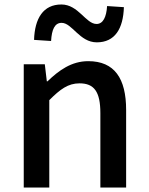

<svg xmlns="http://www.w3.org/2000/svg" viewBox="-20 -837 664 857"><path d="M412 -648C493 -648 530 -709 533 -805L458 -810C455 -761 440 -730 411 -730C363 -730 330 -817 254 -817C173 -817 135 -755 132 -659L208 -654C211 -705 224 -735 255 -735C302 -735 335 -648 412 -648ZM86 0H200V-390C249 -439 284 -465 335 -465C400 -465 428 -428 428 -332V0H543V-346C543 -487 491 -564 374 -564C299 -564 243 -523 192 -474H189L180 -550H86Z"/></svg>

Font: Spoqa Han Sans Neo Medium
Style: Regular
Weight: 500
Designer: [Spoqa Han Sans Neo] Dong-huui Kim  Younghwa Kang  Yujin Lee  [Noto Sans] Ryoko NISHIZUKA  (kana & ideographs); Paul D. 
Foundry: Spoqa (http://www.spoqa-han-sans.com)
Version: Version 1.000